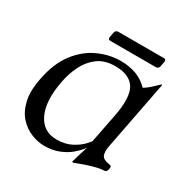

<svg xmlns="http://www.w3.org/2000/svg" viewBox="-134 -666 773 793"><g transform="rotate(30 253.0 -269.5)"><path d="M369 -243Q388 -341 362.5 -381Q337 -421 269 -421Q219 -421 186.5 -396.5Q154 -372 135.5 -334Q117 -296 109 -253Q90 -153 117.5 -95Q145 -37 209 -37Q251 -37 280.5 -53Q310 -69 325.5 -86Q341 -103 342 -105ZM412 -123Q406 -92 413 -76.5Q420 -61 451 -57Q462 -56 460 -45L458 -36Q456 -24 442 -24Q429 -24 409 -19Q389 -14 366.5 -6.5Q344 1 322 10Q321 11 316 11H314Q312 11 312 8Q314 2 323 -29Q332 -60 343 -90H348Q344 -81 331.5 -64.5Q319 -48 298 -30.5Q277 -13 247 -1Q217 11 178 11Q148 11 116.5 -1.5Q85 -14 60 -41Q35 -68 24.5 -112.5Q14 -157 27 -221Q43 -303 82 -353.5Q121 -404 173 -427.5Q225 -451 278 -451Q363 -451 411 -400Q425 -408 438.5 -420Q452 -432 461.5 -441.5Q471 -451 473 -451Q476 -451 475 -449ZM431 -514Q428 -501 415 -501H199Q186 -501 189 -514L193 -537Q196 -550 209 -550H425Q438 -550 435 -537Z"/></g></svg>

Font: Young Serif Light
Style: Italic
Weight: 300
Italic angle: -10.979°
Designer: Bastien Sozeau
Foundry: NBR — Bastien Sozeau
Version: Version 5.001